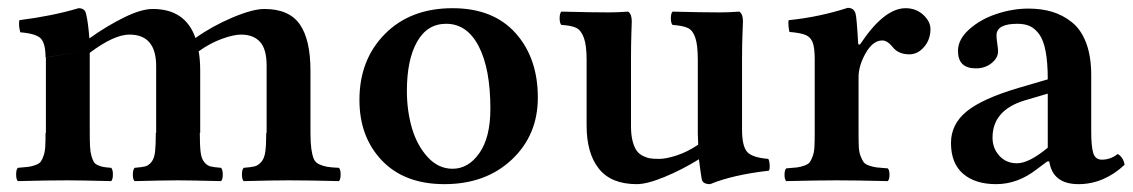

<svg xmlns="http://www.w3.org/2000/svg" viewBox="-20 -464 2915 494"><path d="M210.9 -122.1Q210.9 -100.6 211.7 -86.7Q212.4 -72.8 215.3 -62.7Q218.3 -52.7 221.4 -47.4Q224.6 -42 232.2 -38.8Q239.7 -35.6 246.3 -34.4Q252.9 -33.2 266.1 -32.2Q270.5 -27.8 270.5 -15.1Q270.5 -2.4 266.1 2Q188 0 153.8 0Q102.1 0 25.9 2Q21.5 -2.4 21.5 -15.1Q21.5 -27.8 25.9 -32.2Q44.4 -33.7 52.7 -34.7Q61 -35.6 71 -39.3Q81.1 -43 84.7 -47.9Q88.4 -52.7 92 -63Q95.7 -73.2 96.4 -86.7Q97.2 -100.1 97.2 -122.1H98.1V-315.9L195.8 -333L97.2 -315.9Q97.2 -351.6 85.4 -364.5Q73.7 -377.4 32.2 -380.9Q27.3 -398.9 29.8 -412.1Q115.2 -422.9 182.1 -442.9Q198.2 -442.9 201.2 -429.2Q206.5 -409.2 210 -365.2Q254.4 -397 298.8 -418.9Q343.3 -440.9 373 -440.9Q457 -440.9 482.9 -366.2Q525.4 -396.5 577.6 -418.7Q629.9 -440.9 660.2 -440.9Q723.6 -440.9 751.2 -401.6Q778.8 -362.3 778.8 -282.2V-122.1Q778.8 -96.7 781 -81.1Q783.2 -65.4 787.1 -55.7Q791 -45.9 801.3 -41.3Q811.5 -36.6 821.5 -34.9Q831.5 -33.2 852.1 -32.2Q856.4 -27.8 856.4 -15.1Q856.4 -2.4 852.1 2Q775.9 0 722.2 0Q683.1 0 606.9 2Q602.5 -2.4 602.5 -15.1Q602.5 -27.8 606.9 -32.2Q626 -33.7 635 -35.9Q644 -38.1 652.1 -47.1Q660.2 -56.2 662.6 -73.5Q665 -90.8 665 -122.1H666V-294.9Q666 -337.9 648.9 -356.4Q631.8 -375 600.1 -375Q581.1 -375 550.8 -364Q520.5 -353 491.2 -332Q495.1 -310.5 495.1 -282.2V-122.1H494.1Q494.1 -90.3 496.1 -73.2Q498 -56.2 505.4 -47.1Q512.7 -38.1 521.2 -35.9Q529.8 -33.7 548.8 -32.2Q553.2 -27.3 553.2 -14.9Q553.2 -2.4 548.8 2Q466.8 0 438 0Q404.3 0 326.2 2Q321.8 -2.4 321.8 -14.6Q321.8 -26.9 326.2 -32.2Q345.2 -33.7 353.8 -35.9Q362.3 -38.1 369.6 -47.1Q377 -56.2 378.9 -73.2Q380.9 -90.3 380.9 -122.1H381.8V-293.9Q381.8 -375 313 -375Q273.4 -375 210.9 -328.1Z M904.8 -207Q904.8 -310.5 970.5 -376.7Q1036.1 -442.9 1144.5 -442.9Q1249 -442.9 1306.4 -378.9Q1363.8 -314.9 1363.8 -212.9Q1363.8 -116.2 1296.6 -53.2Q1229.5 9.8 1123.5 9.8Q1021 9.8 962.9 -50.8Q904.8 -111.3 904.8 -207ZM1127.9 -402.8Q1079.1 -402.8 1053 -356.4Q1026.9 -310.1 1026.9 -230Q1026.9 -178.7 1040 -134Q1053.2 -89.4 1080.6 -59.6Q1107.9 -29.8 1144.5 -29.8Q1185.1 -29.8 1213.4 -70.1Q1241.7 -110.4 1241.7 -184.1Q1241.7 -287.1 1211.7 -345Q1181.6 -402.8 1127.9 -402.8Z M1785.2 -4.9Q1782.2 -22 1778.3 -54.2Q1734.9 -27.3 1689.9 -8.8Q1645 9.8 1618.2 9.8Q1552.7 9.8 1521 -29.8Q1489.3 -69.3 1489.3 -141.1V-309.1Q1489.3 -347.7 1482.2 -366.9Q1475.1 -386.2 1462.6 -392.3Q1450.2 -398.4 1424.3 -399.9Q1419.9 -404.3 1419.9 -417Q1419.9 -429.7 1424.3 -434.1Q1504.4 -432.1 1546.4 -432.1Q1567.9 -432.1 1596.2 -434.1Q1605.5 -427.7 1605.5 -409.2Q1605.5 -407.2 1604.5 -378.7Q1603.5 -350.1 1603.5 -311V-139.2Q1603.5 -116.7 1607.7 -100.8Q1611.8 -85 1618.2 -76.2Q1624.5 -67.4 1634.8 -62.5Q1645 -57.6 1654.1 -56.4Q1663.1 -55.2 1676.3 -55.2Q1693.8 -55.2 1721.4 -64.2Q1749 -73.2 1776.4 -91.8Q1776.4 -96.7 1775.9 -106.4Q1775.4 -116.2 1775.4 -121.1V-309.1Q1775.4 -348.1 1769 -366.9Q1762.7 -385.7 1750.2 -391.8Q1737.8 -397.9 1710.4 -399.9Q1706.1 -404.3 1706.1 -417Q1706.1 -429.7 1710.4 -434.1Q1784.7 -432.1 1832.5 -432.1Q1854 -432.1 1882.3 -434.1Q1891.6 -427.7 1891.6 -409.2Q1891.6 -407.2 1890.4 -378.7Q1889.2 -350.1 1889.2 -311V-130.9Q1889.2 -88.9 1901.9 -73.7Q1914.6 -58.6 1956.5 -55.2Q1959.5 -51.8 1960.2 -40.5Q1960.9 -29.3 1958.5 -24.9Q1865.2 -14.2 1807.1 9.8Q1786.6 9.8 1785.2 -4.9Z M2189 -265.1V-120.1Q2189 -98.6 2189.7 -85.2Q2190.4 -71.8 2194.6 -61.5Q2198.7 -51.3 2202.4 -46.4Q2206.1 -41.5 2216.6 -37.8Q2227.1 -34.2 2236.1 -33.2Q2245.1 -32.2 2264.2 -30.8Q2268.6 -26.4 2268.6 -14.4Q2268.6 -2.4 2264.2 2Q2184.1 0 2132.8 0Q2083 0 2002.9 2Q1998.5 -2.4 1998.5 -14.4Q1998.5 -26.4 2002.9 -30.8Q2021.5 -32.2 2030.3 -33.2Q2039.1 -34.2 2049.3 -37.8Q2059.6 -41.5 2063.2 -46.4Q2066.9 -51.3 2070.8 -61.5Q2074.7 -71.8 2075.4 -85.2Q2076.2 -98.6 2076.2 -120.1V-311Q2076.2 -341.3 2071 -354.7Q2065.9 -368.2 2053.2 -373.8Q2040.5 -379.4 2011.2 -381.8Q2009.8 -386.7 2008.8 -397Q2007.8 -407.2 2009.3 -412.1Q2086.9 -419.9 2161.1 -443.8Q2177.2 -443.8 2181.2 -429.2Q2184.1 -420.9 2188 -352.1Q2188 -350.1 2189.9 -349.4Q2191.9 -348.6 2193.8 -351.1Q2254.9 -442.9 2310.1 -442.9Q2336.9 -442.9 2355.5 -425.8Q2374 -408.7 2374 -389.2Q2374 -362.3 2357.7 -343.3Q2341.3 -324.2 2319.8 -324.2Q2291.5 -324.2 2276.9 -342.8Q2263.2 -359.9 2250 -359.9Q2226.1 -359.9 2207.5 -327.6Q2189 -295.4 2189 -265.1Z M2675.8 -84V-223.1L2614.7 -205.1Q2533.7 -179.7 2533.7 -109.9Q2533.7 -82.5 2551.3 -63.2Q2568.8 -43.9 2596.7 -43.9Q2627.4 -43.9 2675.8 -84ZM2679.7 -48.8H2674.8L2647.9 -28.8Q2598.6 9.8 2543 9.8Q2488.8 9.8 2457.8 -17.1Q2426.8 -43.9 2426.8 -96.2Q2426.8 -144.5 2467.3 -177.5Q2507.8 -210.4 2600.6 -237.8L2675.8 -259.8Q2675.8 -302.7 2670.4 -331.5Q2665 -360.4 2654.1 -375.5Q2643.1 -390.6 2629.9 -396.7Q2616.7 -402.8 2597.7 -402.8Q2543.9 -402.8 2543.9 -373Q2543.9 -364.7 2545.9 -351.6Q2547.9 -338.4 2547.9 -332Q2547.9 -314.9 2531.2 -301.5Q2514.6 -288.1 2490.7 -288.1Q2444.8 -288.1 2444.8 -333Q2444.8 -362.8 2473.9 -388.7Q2502.9 -414.6 2544.2 -428.2Q2585.4 -441.9 2626 -441.9Q2659.7 -441.9 2687.3 -433.6Q2714.8 -425.3 2738.3 -406.5Q2761.7 -387.7 2774.7 -353.3Q2787.6 -318.8 2787.6 -271V-126Q2787.6 -86.4 2793 -69.8Q2798.3 -53.2 2814.9 -53.2Q2837.4 -53.2 2856 -67.9Q2870.6 -58.6 2873.5 -40Q2819.8 9.8 2754.9 9.8Q2688.5 9.8 2679.7 -48.8Z"/></svg>

Font: Common Serif SemiBold
Style: Regular
Weight: 600
Designer: Philipp H. Poll, Khaled Hosny
Foundry: Stefan Peev, Context Ltd.
Version: Version 1.026